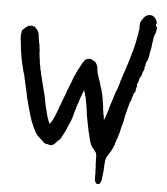

<svg xmlns="http://www.w3.org/2000/svg" viewBox="-65 -883 1004 1155"><g transform="rotate(5 436.5 -305.0)"><path d="M558 210Q557 208 556 207Q555 206 554 204Q551 197 550 195Q549 193 549 186V146Q548 141 548 135.5Q548 130 548 126Q548 121 548 117.5Q548 114 547 110V106Q546 101 546 96.5Q546 92 546 88Q545 87 545.5 86Q546 85 546 84Q546 79 546 75Q546 71 545 67V56Q545 54 545.5 52Q546 50 545 48Q545 46 544.5 44.5Q544 43 544 41Q544 28 534 19L528 10Q524 6 522 3Q520 1 518 -2Q516 -5 514 -7L511 -12Q504 -27 499 -45Q497 -53 495 -62Q493 -71 491 -80L487 -93Q485 -103 483 -113Q481 -123 479 -133Q477 -142 475.5 -151Q474 -160 472 -169L469 -185Q469 -190 467 -196Q466 -199 466 -202Q466 -205 466 -208Q465 -211 465 -214.5Q465 -218 464 -221L461 -242Q460 -250 458.5 -258Q457 -266 455 -273Q454 -280 453 -287Q452 -294 450 -301Q448 -309 446 -312Q446 -314 445.5 -315Q445 -316 445 -317L439 -337Q439 -338 438.5 -338Q438 -338 438 -338Q436 -340 436 -337Q435 -334 434 -331.5Q433 -329 432 -326Q429 -319 427 -313Q423 -303 419.5 -292.5Q416 -282 413 -271L407 -255Q407 -253 406 -252Q404 -248 403 -243Q402 -238 400 -233Q399 -228 398 -224Q397 -220 395 -215L390 -198Q390 -197 389.5 -196Q389 -195 389 -193Q386 -183 383 -172Q380 -161 376 -151Q374 -147 372 -142.5Q370 -138 368 -134L362 -119Q361 -118 361 -116.5Q361 -115 359 -113Q358 -110 356.5 -107Q355 -104 354 -101Q353 -98 352 -95Q351 -92 349 -89Q348 -89 348 -87Q346 -82 343 -76.5Q340 -71 337 -66Q336 -64 335 -61Q334 -58 332 -56Q331 -53 329 -50Q327 -47 326 -44L322 -38Q319 -35 316.5 -31.5Q314 -28 310 -26L307 -23Q303 -18 299 -14Q295 -10 290 -5Q289 -3 285 -1L279 3Q273 8 260 6Q258 6 257 5Q253 3 248 2Q243 1 238 1Q231 -1 224.5 -5.5Q218 -10 213 -17L211 -19Q210 -22 207 -23Q205 -23 204 -24Q202 -25 201 -26.5Q200 -28 198 -29L196 -32Q195 -34 194 -35Q193 -36 191 -37Q187 -40 184 -43.5Q181 -47 178 -51Q171 -60 166 -70Q161 -80 156 -90L141 -125Q138 -133 135.5 -141.5Q133 -150 130 -158L121 -189Q119 -197 117 -204Q115 -211 113 -218Q111 -226 108.5 -234Q106 -242 105 -250Q105 -252 104 -253L98 -275Q98 -277 97.5 -278.5Q97 -280 97 -281Q96 -286 95.5 -291.5Q95 -297 93 -302Q93 -305 91 -311Q91 -314 89 -320Q87 -330 85 -337Q84 -339 84 -340.5Q84 -342 83 -343Q82 -348 81.5 -353Q81 -358 79 -363Q78 -368 77 -372.5Q76 -377 75 -381Q74 -386 73 -392Q72 -398 70 -403Q68 -409 66.5 -414.5Q65 -420 63 -426Q62 -429 61.5 -431.5Q61 -434 61 -437L57 -453Q56 -457 54.5 -461Q53 -465 53 -469L50 -482Q48 -486 48 -489Q48 -497 45 -506Q44 -513 43 -519Q42 -525 41 -532Q41 -534 40.5 -536.5Q40 -539 40 -541Q37 -550 37 -559Q37 -562 37 -565Q37 -568 36 -571Q35 -576 35 -581.5Q35 -587 34 -592Q33 -594 33 -597Q33 -599 32.5 -601.5Q32 -604 32 -606Q31 -613 30.5 -619Q30 -625 30 -631Q30 -634 30 -637.5Q30 -641 31 -644Q32 -647 32 -650.5Q32 -654 33 -657V-662Q36 -671 41 -674Q44 -676 47 -678.5Q50 -681 52 -684Q52 -684 55 -687Q57 -688 59 -689Q61 -690 63 -690Q65 -691 65 -692.5Q65 -694 66 -695Q69 -698 73 -698H75Q78 -697 81.5 -698.5Q85 -700 90 -700Q92 -700 98 -698Q104 -696 105 -696Q112 -695 115 -688Q116 -686 118 -684Q121 -683 123.5 -680Q126 -677 128 -674Q130 -670 131.5 -666.5Q133 -663 134 -661Q135 -659 135 -657.5Q135 -656 136 -654Q137 -642 138.5 -630Q140 -618 143 -606L144 -599Q146 -594 147 -588.5Q148 -583 148 -578Q147 -571 150 -563Q150 -561 150.5 -558Q151 -555 151 -552V-540Q151 -534 152 -531V-528Q153 -520 154.5 -511.5Q156 -503 157 -495Q157 -493 157.5 -490.5Q158 -488 158 -486Q158 -482 158.5 -479Q159 -476 160 -472L163 -459Q164 -456 164 -451Q164 -448 164.5 -445.5Q165 -443 166 -440Q171 -428 171 -418Q172 -414 173 -409Q174 -404 176 -399Q178 -394 179 -388Q180 -382 181 -377Q181 -374 182 -373Q184 -366 185.5 -359.5Q187 -353 189 -346L195 -321Q197 -313 199 -307Q201 -300 202.5 -293Q204 -286 206 -279Q206 -278 206.5 -276.5Q207 -275 207 -273Q208 -267 209 -261.5Q210 -256 211 -251Q212 -248 212.5 -245.5Q213 -243 213 -240Q214 -237 214.5 -234Q215 -231 215 -228Q217 -222 218.5 -216Q220 -210 222 -203Q224 -199 224.5 -194.5Q225 -190 226 -185Q227 -181 228.5 -176.5Q230 -172 231 -167Q232 -163 233.5 -159Q235 -155 236 -151Q238 -144 241 -138Q244 -132 246 -125Q246 -125 248 -123H250Q251 -123 251 -123.5Q251 -124 251 -124Q257 -132 261 -138Q266 -146 270 -155Q274 -164 278 -173Q282 -182 285.5 -191Q289 -200 292 -209Q297 -227 304 -241Q306 -243 306.5 -246Q307 -249 308 -251L311 -260Q313 -264 313 -266Q316 -274 319 -282.5Q322 -291 326 -299Q328 -304 330 -309Q332 -314 333 -319Q334 -320 334 -322Q335 -326 336.5 -329Q338 -332 339 -336L348 -358Q348 -359 348.5 -360Q349 -361 349 -362Q351 -364 351 -365Q352 -369 353.5 -372Q355 -375 356 -379Q358 -381 358 -384L361 -391Q363 -397 363 -399Q365 -404 367 -409Q369 -414 371 -418Q374 -423 376 -428Q378 -432 379.5 -435Q381 -438 382 -442V-444Q385 -446 386 -449.5Q387 -453 388 -456L390 -459Q392 -462 394 -466Q396 -470 399 -474Q401 -480 404.5 -485.5Q408 -491 411 -497L414 -504Q415 -506 416.5 -507.5Q418 -509 419 -510L422 -514Q429 -527 444 -530Q445 -531 448 -531Q456 -534 466 -529Q471 -527 476.5 -524Q482 -521 487 -518Q492 -515 495 -509Q498 -503 501 -497.5Q504 -492 505 -485Q507 -477 507 -471V-465Q509 -459 509 -454Q510 -452 510 -450.5Q510 -449 511 -447Q512 -443 514 -438.5Q516 -434 517 -429L523 -409Q525 -405 527 -400Q529 -395 530 -390L533 -378Q537 -365 541 -353Q545 -341 548 -328L554 -295Q555 -287 556 -278.5Q557 -270 559 -262Q559 -261 559.5 -260Q560 -259 560 -257Q560 -253 560.5 -247.5Q561 -242 562 -237V-233Q565 -224 565 -213Q566 -211 566 -208.5Q566 -206 567 -204Q568 -201 568.5 -198.5Q569 -196 570 -194Q571 -191 570 -188.5Q569 -186 570 -184Q571 -182 571 -179.5Q571 -177 572 -175Q572 -175 572 -174.5Q572 -174 573 -175H574Q575 -178 576 -180.5Q577 -183 578 -185Q580 -191 582 -197Q584 -203 586 -209Q591 -223 595 -237.5Q599 -252 603 -267L606 -276Q608 -281 609.5 -285.5Q611 -290 612 -295L617 -309Q619 -315 621 -321Q623 -327 624 -332Q625 -336 626 -339Q627 -342 628 -346Q630 -352 632 -354Q632 -356 632.5 -357Q633 -358 633 -359Q637 -365 639 -371.5Q641 -378 642 -384Q644 -388 645 -392Q646 -396 647 -399L650 -408Q650 -414 653 -420Q655 -424 656.5 -429Q658 -434 659 -438Q659 -441 660 -442Q663 -451 666 -460.5Q669 -470 673 -479Q673 -481 673.5 -482Q674 -483 674 -484Q678 -494 681 -505L684 -514Q686 -521 688 -527Q690 -533 692 -540Q693 -542 693 -544Q693 -546 694 -547Q698 -558 701 -570Q704 -582 707 -593Q710 -603 713 -612.5Q716 -622 718 -632Q718 -634 718.5 -636.5Q719 -639 720 -642Q721 -647 722 -652Q723 -657 724 -662Q726 -667 726 -671Q726 -675 727 -679Q728 -681 727.5 -682Q727 -683 728 -684Q730 -689 730.5 -694.5Q731 -700 732 -705Q733 -713 734.5 -720.5Q736 -728 737 -735V-764Q737 -778 746 -790Q748 -793 751 -797Q754 -801 756 -805Q757 -807 761 -811Q764 -814 770 -818Q777 -823 787 -825Q792 -826 801.5 -824.5Q811 -823 816 -819Q819 -817 824 -812Q835 -799 838 -784Q838 -779 837 -776L834 -769Q834 -766 835 -765Q837 -761 837 -760Q837 -757 840 -757Q843 -754 843 -750Q843 -749 842.5 -748Q842 -747 842 -745Q841 -744 841 -743Q841 -742 840 -741Q839 -738 839 -732Q841 -729 839 -726Q837 -720 835 -716L832 -710Q830 -705 828 -699Q827 -695 827 -692Q827 -689 826 -686Q825 -685 825 -682Q827 -677 824 -673Q824 -668 823 -663Q822 -658 821 -653Q821 -646 820 -639.5Q819 -633 818 -626Q818 -625 817.5 -624.5Q817 -624 817 -623Q815 -616 814 -609Q813 -602 812 -595Q812 -593 811 -592Q810 -589 810 -586Q810 -583 810 -580Q810 -578 809 -576Q808 -573 807 -570Q806 -567 806 -563Q806 -561 805 -560Q804 -558 803 -555.5Q802 -553 802 -551Q802 -550 800 -546Q796 -545 796 -540Q795 -537 793.5 -533.5Q792 -530 793 -526Q793 -522 792 -521Q788 -514 788 -505Q788 -502 787.5 -499.5Q787 -497 787 -495Q786 -494 786 -492.5Q786 -491 784 -489Q782 -486 781 -482Q780 -478 778 -474Q777 -473 777 -471Q779 -464 774 -459L771 -453Q768 -450 766 -445Q763 -441 763 -436Q763 -434 762 -433Q762 -426 758 -421Q756 -419 758 -416Q758 -416 758 -414Q754 -412 754 -410Q753 -407 752.5 -404.5Q752 -402 752 -399V-396Q754 -393 752 -389Q751 -388 751 -386Q751 -383 749 -379Q748 -378 748 -374Q747 -371 747 -368Q747 -365 747 -362Q745 -356 743 -354Q739 -352 739 -349Q737 -347 737 -345Q734 -341 734 -335Q734 -331 732 -329Q731 -326 729.5 -323Q728 -320 728 -317Q727 -314 727 -310Q725 -304 723 -300Q718 -293 716 -283Q715 -279 714 -274Q713 -269 711 -264Q710 -260 708.5 -255Q707 -250 706 -245Q705 -241 704.5 -237.5Q704 -234 702 -230Q702 -229 701.5 -228.5Q701 -228 701 -226Q701 -222 699.5 -218Q698 -214 697 -210Q696 -205 694.5 -199Q693 -193 693 -188Q693 -185 692.5 -182.5Q692 -180 691 -177Q688 -171 688 -165L686 -157Q685 -154 684 -150.5Q683 -147 682 -144Q680 -134 678 -127Q677 -123 676 -119Q675 -115 674 -110Q673 -104 671 -98Q669 -92 667 -86Q666 -85 666 -83Q666 -81 665 -79L662 -68Q657 -60 656 -52Q654 -48 654 -45Q653 -44 653 -43Q653 -42 652 -41Q650 -30 646 -21Q643 -14 640 -7Q637 0 633 7Q631 11 630 12Q625 19 620 28L617 35Q615 36 613 40Q608 46 605.5 53Q603 60 601 68Q601 70 600.5 71.5Q600 73 600 75Q600 79 600 82.5Q600 86 599 90Q599 91 598.5 93.5Q598 96 598 98Q598 105 598 111.5Q598 118 597 125V128Q597 132 596.5 136.5Q596 141 595 146Q595 149 594.5 152Q594 155 594 158Q593 161 593 164Q593 167 592 170V174Q592 186 587 199L584 206Q581 213 572 214.5Q563 216 558 210Z"/></g></svg>

Font: Lacquer
Style: Regular
Weight: 400
Designer: Eli Block, Niki Polyocan
Version: Version 1.100